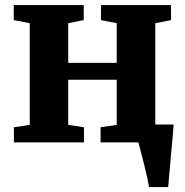

<svg xmlns="http://www.w3.org/2000/svg" viewBox="-20 -574 746 774"><path d="M580.5 180Q578.5 164.5 572.8 138.8Q567 113 560 85Q553 57 546.8 33.8Q540.5 10.5 538 0L501.5 -72H680Q679 -58 676.8 -32.2Q674.5 -6.5 671.8 24.8Q669 56 666.2 86.8Q663.5 117.5 661.2 142.5Q659 167.5 658 180ZM36 0V-61L100 -70.5V-480.5L35.5 -493V-553.5H317.5V-493L255 -480.5V-320.5H450.5V-480.5L387 -493V-553.5H669.5V-493L606 -480.5V-70.5L670 -61V0H385.5V-61L450.5 -70.5V-252.5H255V-70.5L318.5 -61V0Z"/></svg>

Font: Merriweather 24pt ExtraBold
Style: Regular
Weight: 800
Version: Version 2.100